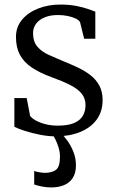

<svg xmlns="http://www.w3.org/2000/svg" viewBox="-20 -587 513 842"><path d="M223 11Q192 11 156.2 4Q120.5 -3 89.8 -12.8Q59 -22.5 43 -31V-157H97L112 -79Q119 -68.5 137.2 -58.5Q155.5 -48.5 180.5 -42.2Q205.5 -36 233 -36Q277.5 -36 304.2 -47.2Q331 -58.5 343 -78.8Q355 -99 355 -126Q355 -155.5 338.2 -176.2Q321.5 -197 288.2 -214Q255 -231 205 -249Q153 -268 118.5 -291.5Q84 -315 67 -347.2Q50 -379.5 50 -425Q50 -469 76.8 -500.8Q103.5 -532.5 147.8 -549.8Q192 -567 244 -567Q283.5 -567 314.2 -561Q345 -555 366.2 -547.5Q387.5 -540 398 -536V-417H349L331 -490Q326 -499 311.2 -506Q296.5 -513 276.5 -517Q256.5 -521 236 -521Q202.5 -521.5 177.5 -511.5Q152.5 -501.5 138.8 -483.8Q125 -466 125 -442Q125 -404 144.2 -382Q163.5 -360 193.8 -346.2Q224 -332.5 257 -319Q290 -305.5 321 -291Q352 -276.5 376.5 -257.5Q401 -238.5 415.5 -212Q430 -185.5 430 -148Q430 -98 404 -62.5Q378 -27 331.2 -8Q284.5 11 223 11ZM204.5 235Q184.5 235 164 231Q143.5 227 130 222V163Q140.5 166.5 155 168.8Q169.5 171 177 171Q206.5 171 224.8 158.2Q243 145.5 243 100Q243 79 236.5 58.5Q230 38 221.8 22.2Q213.5 6.5 209 0L232 -6L250 0Q260.5 9.5 275.5 30Q290.5 50.5 301.8 78.5Q313 106.5 313 138Q313 172 299 193.5Q285 215 260.5 225Q236 235 204.5 235Z"/></svg>

Font: Merriweather Light 18pt Light
Style: Regular
Weight: 300
Version: Version 2.100